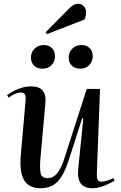

<svg xmlns="http://www.w3.org/2000/svg" viewBox="-20 -989 645 1023"><path d="M18 -482Q41 -500 76.5 -514.5Q112 -529 145 -529Q230 -529 222 -441L196 -152Q191 -96 196 -68Q201 -40 234 -40Q264 -40 285.5 -66.5Q307 -93 324 -148L442 -515H513L496 -67Q495 -43 499.5 -32Q504 -21 521 -21Q545 -21 584 -40L591 -27Q570 -13 535.5 0.5Q501 14 472 14Q385 14 397 -92L424 -358L418 -359L348 -141Q322 -59 288 -22.5Q254 14 195 14Q136 14 109.5 -27.5Q83 -69 91 -164L116 -450Q118 -474 113 -485Q108 -496 92 -496Q75 -496 57 -487.5Q39 -479 26 -469ZM346 -683Q346 -710 365 -729.5Q384 -749 414 -749Q441 -749 457.5 -733Q474 -717 474 -689Q474 -662 455.5 -642.5Q437 -623 408 -623Q380 -623 363 -639Q346 -655 346 -683ZM145 -682Q145 -710 164 -729.5Q183 -749 213 -749Q240 -749 256.5 -733Q273 -717 273 -689Q273 -661 254.5 -642Q236 -623 207 -623Q179 -623 162 -639Q145 -655 145 -682ZM350 -945Q373 -969 396 -969Q414 -969 426.5 -955.5Q439 -942 439 -924Q439 -904 430 -885L230 -807L223 -817Z"/></svg>

Font: Literata 72pt Medium
Style: Italic
Weight: 500
Italic angle: -2°
Designer: Latin by Veronika Burian and Jose Scaglione. Greek by Irene Vlachou. Cyrillic by Vera Evstafieva
Foundry: TypeTogether
Version: Version 3.002